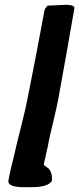

<svg xmlns="http://www.w3.org/2000/svg" viewBox="-20 -767 330 800"><path d="M16 -19C7 10 51 13 84 13C126 13 177 15 196 -13C199 -34 193 -52 184 -63L183 -65H182C176 -69 170 -74 162 -81L163 -84C164 -92 166 -98 168 -106C171 -123 175 -139 179 -156C192 -229 212 -290 226 -372C251 -507 274 -641 290 -733C292 -742 275 -747 259 -747C249 -747 231 -746 190 -744H179C173 -738 166 -730 165 -722C144 -607 119 -477 94 -353C80 -280 53 -187 39 -120C31 -88 21 -50 16 -19ZM196 -11V-13Z"/></svg>

Font: Vapor
Style: ExBdObl
Weight: 800
Foundry: Cannot Into Space Fonts
Version: Version 0.179